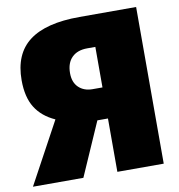

<svg xmlns="http://www.w3.org/2000/svg" viewBox="-94 -768 782 840"><g transform="rotate(-10 297.0 -348.0)"><path d="M566 -696V0H360V-237H313L209 0H-15L133 -273Q75 -299 46 -345.5Q17 -392 17 -467Q17 -584 91 -640Q165 -696 314 -696ZM360 -375V-555H324Q280 -555 255.5 -530.5Q231 -506 231 -461Q231 -420 254.5 -397.5Q278 -375 316 -375Z"/></g></svg>

Font: FiraGO Heavy
Style: Regular
Weight: 900
Designer: bBox Type
Foundry: bBox Type GmbH
Version: Version 1.001